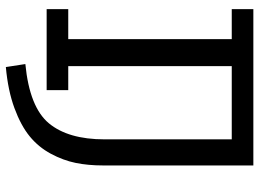

<svg xmlns="http://www.w3.org/2000/svg" viewBox="-132 -596 865 640"><g transform="rotate(90 300.0 -276.5)"><path d="M194 71Q338 57 391.5 -7.5Q445 -72 445 -193V-617H201V-72H281V0H11V-72H111V-617H11V-689H532V-188Q532 -138 523.5 -96.5Q515 -55 493 -14Q471 27 435 56.5Q399 86 340.5 107.5Q282 129 204 136Z"/></g></svg>

Font: Fira Mono
Style: Regular
Weight: 400
Designer: Carrois Corporate & Edenspiekermann AG
Foundry: Carrois Corporate GbR & Edenspiekermann AG
Version: Version 3.206;PS 003.206;hotconv 1.0.70;makeotf.lib2.5.58329